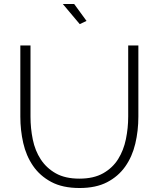

<svg xmlns="http://www.w3.org/2000/svg" viewBox="-20 -938 796 963"><path d="M378 -42Q450 -42 497.5 -69Q545 -96 572.5 -140Q600 -184 611.5 -240Q623 -296 623 -353V-710H674V-353Q674 -282 658.5 -217Q643 -152 608 -102.5Q573 -53 517 -24Q461 5 379 5Q294 5 237 -25.5Q180 -56 145.5 -106.5Q111 -157 96.5 -221Q82 -285 82 -353V-710H133V-353Q133 -294 144.5 -238Q156 -182 184.5 -138.5Q213 -95 260 -68.5Q307 -42 378 -42ZM295 -918H352L414 -833L380 -817Z"/></svg>

Font: Oxford Sans
Style: Regular
Weight: 300
Designer: Matt McInerney, Pablo Impallari, Rodrigo Fuenzalida
Foundry: Matt McInerney, Pablo Impallari, Rodrigo Fuenzalida
Version: Version 3.000g; ttfautohint (v1.5) -l 8 -r 28 -G 28 -x 14 -D